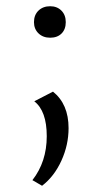

<svg xmlns="http://www.w3.org/2000/svg" viewBox="-20 -412 323 616"><path d="M89 -341Q89 -364 103.5 -378Q118 -392 141 -392Q163 -392 177 -378Q191 -364 191 -341Q191 -318 177.5 -304.5Q164 -291 141 -291Q118 -291 103.5 -305Q89 -319 89 -341ZM115 184 84 166Q130 107 130 25Q130 -56 90 -87L150 -118Q200 -78 200 -1Q200 53 177 103.5Q154 154 115 184Z"/></svg>

Font: EauTestInfant
Style: Regular
Weight: 400
Designer: Christian Thalmann (Catharsis Fonts)
Version: Version 0.001;PS 000.001;hotconv 1.0.88;makeotf.lib2.5.64775